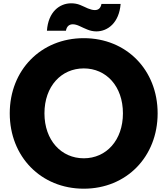

<svg xmlns="http://www.w3.org/2000/svg" viewBox="-20 -1059 1013 1162"><path d="M710 -1035H594C589 -1008 574 -998 554 -998C541 -998 527 -1002 512 -1008C497 -1014 481 -1023 465 -1029C448 -1036 429 -1039 411 -1039C341 -1039 272 -988 264 -873H379C384 -901 400 -912 421 -912C433 -912 447 -908 462 -901C479 -893 494 -886 509 -880C526 -873 545 -869 563 -869C633 -869 701 -922 710 -1035ZM934 -373C934 -635 746 -828 487 -828C228 -828 39 -635 39 -373C39 -111 228 83 487 83C746 83 934 -111 934 -373ZM724 -373C724 -210 623 -101 487 -101C351 -101 249 -210 249 -373C249 -537 351 -645 487 -645C623 -645 724 -537 724 -373Z"/></svg>

Font: LINE Seed JP App_OTF ExtraBold
Style: Regular
Weight: 800
Designer: LINE & Fontrix & Fontworks
Version: Version 1.013